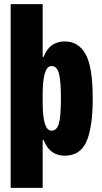

<svg xmlns="http://www.w3.org/2000/svg" viewBox="-20 -749 498 936"><path d="M32 167V-729H188V-472H193Q221 -547 296 -547Q362 -547 397 -485.5Q432 -424 432 -269Q432 -128 401.5 -59Q371 10 296 10Q222 10 193 -66H188V167ZM231 -112Q257 -112 267 -146.5Q277 -181 277 -269Q277 -353 267.5 -390Q258 -427 231 -427Q188 -427 188 -288V-249Q188 -112 231 -112Z"/></svg>

Font: Mona Sans Condensed ExtraBold
Style: Regular
Weight: 800
Width: 3
Designer: Deni Anggara
Foundry: GitHub
Version: Version 1.001;gftools[0.9.33]